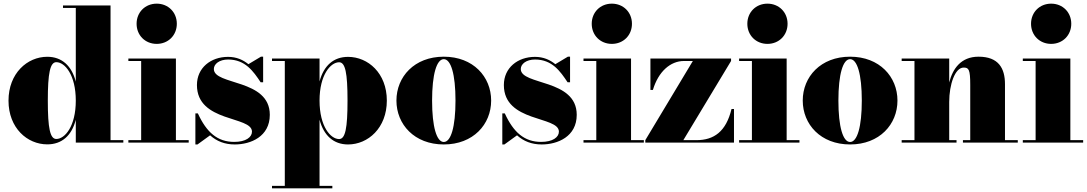

<svg xmlns="http://www.w3.org/2000/svg" viewBox="-20 -780 5945 1050"><path d="M654.5 -13.5H584.5V-750H324.5V-736.5H394.5V-333.5C372 -421 317.5 -469.5 238.5 -469.5C129.5 -469.5 26.5 -379.5 26.5 -229.5C26.5 -79.5 129.5 9.5 238.5 9.5C318 9.5 372 -38 394.5 -125V0H654.5ZM394.5 -229.5C394.5 -88 334 -20 288 -20C254 -20 241.5 -78 241.5 -229.5C241.5 -380.5 254 -440 288 -440C334 -440 394.5 -371.5 394.5 -229.5Z M727 -650C727 -587 774 -540 837 -540C900 -540 947 -587 947 -650C947 -713 900 -760 837 -760C774 -760 727 -713 727 -650ZM682 -13.5V0H1012V-13.5H942V-460H682V-446.5H752V-13.5Z M1060 10 1129 -40C1165 -7.5 1209 10 1264 10C1351 10 1455.5 -33 1455.5 -152C1455.5 -350 1149.5 -312.5 1149.5 -402.5C1149.5 -430 1179.5 -454.5 1227.5 -454.5C1320.5 -454.5 1365.5 -390.5 1405.5 -330H1419V-470H1407L1338.5 -429C1309 -453 1273 -469 1227 -469C1132.5 -469 1057 -409 1057 -315C1057 -109 1358 -147 1358 -60C1358 -29.5 1324 -4 1261 -4C1169.5 -4 1110 -55.5 1062 -160H1048.5V10Z M1467.5 236.5V250H1797.5V236.5H1727.5V-125.5C1750.5 -38.5 1804.5 10 1883.5 10C1992.5 10 2095.5 -80 2095.5 -230C2095.5 -380 1992.5 -469 1883.5 -469C1804.5 -469 1750.5 -421.5 1727.5 -334.5V-460H1467.5V-446.5H1537.5V236.5ZM1727.5 -230C1727.5 -371.5 1788.5 -439.5 1834.5 -439.5C1868.5 -439.5 1880.5 -381.5 1880.5 -230C1880.5 -78.5 1868.5 -19.5 1834.5 -19.5C1788.5 -19.5 1727.5 -87.5 1727.5 -230Z M2148 -230C2148 -100 2246 10 2407 10C2568 10 2666 -100 2666 -230C2666 -360 2568 -470 2407 -470C2246 -470 2148 -360 2148 -230ZM2343 -230C2343 -374 2368 -456.5 2407 -456.5C2446 -456.5 2471 -374 2471 -230C2471 -86 2446 -3.5 2407 -3.5C2368 -3.5 2343 -86 2343 -230Z M2738.5 10 2807.5 -40C2843.5 -7.5 2887.5 10 2942.5 10C3029.5 10 3134 -33 3134 -152C3134 -350 2828 -312.5 2828 -402.5C2828 -430 2858 -454.5 2906 -454.5C2999 -454.5 3044 -390.5 3084 -330H3097.5V-470H3085.5L3017 -429C2987.5 -453 2951.5 -469 2905.5 -469C2811 -469 2735.5 -409 2735.5 -315C2735.5 -109 3036.5 -147 3036.5 -60C3036.5 -29.5 3002.5 -4 2939.5 -4C2848 -4 2788.5 -55.5 2740.5 -160H2727V10Z M3216 -650C3216 -587 3263 -540 3326 -540C3389 -540 3436 -587 3436 -650C3436 -713 3389 -760 3326 -760C3263 -760 3216 -713 3216 -650ZM3171 -13.5V0H3501V-13.5H3431V-460H3171V-446.5H3241V-13.5Z M3720.5 -446.5H3769L3509 -13.5V0H3994V-184H3980.5C3950.5 -60 3884.5 -13.5 3788 -13.5H3717L3978 -446.5V-460H3537V-288H3550.5C3580.5 -389 3646.5 -446.5 3720.5 -446.5Z M4067 -650C4067 -587 4114 -540 4177 -540C4240 -540 4287 -587 4287 -650C4287 -713 4240 -760 4177 -760C4114 -760 4067 -713 4067 -650ZM4022 -13.5V0H4352V-13.5H4282V-460H4022V-446.5H4092V-13.5Z M4370 -230C4370 -100 4468 10 4629 10C4790 10 4888 -100 4888 -230C4888 -360 4790 -470 4629 -470C4468 -470 4370 -360 4370 -230ZM4565 -230C4565 -374 4590 -456.5 4629 -456.5C4668 -456.5 4693 -374 4693 -230C4693 -86 4668 -3.5 4629 -3.5C4590 -3.5 4565 -86 4565 -230Z M4911 -13.5V0H5211V-13.5H5171V-222.5C5171 -317.5 5202.5 -410.5 5250 -410.5C5278 -410.5 5286 -400 5286 -316V-13.5H5246V0H5546V-13.5H5476V-319.5C5476 -406.5 5441 -470 5331.5 -470C5234.5 -470 5190 -403.5 5171 -329V-460H4911V-446.5H4981V-13.5Z M5618.5 -650C5618.5 -587 5665.5 -540 5728.5 -540C5791.5 -540 5838.5 -587 5838.5 -650C5838.5 -713 5791.5 -760 5728.5 -760C5665.5 -760 5618.5 -713 5618.5 -650ZM5573.5 -13.5V0H5903.5V-13.5H5833.5V-460H5573.5V-446.5H5643.5V-13.5Z"/></svg>

Font: Bodoni* 16pt Fatface
Style: Regular
Weight: 900
Version: Version 2.3